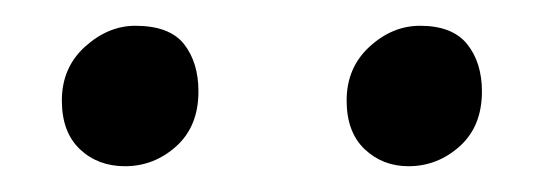

<svg xmlns="http://www.w3.org/2000/svg" viewBox="-20 -817 422 149"><path d="M77 -688Q56 -688 42 -701.2Q28 -714.5 28 -739Q28 -764.5 46 -780.8Q64 -797 85 -797Q111.5 -797 122.8 -782.8Q134 -768.5 134 -746Q134 -719 116.8 -703.5Q99.5 -688 77 -688ZM297 -688Q277 -688 263 -701.2Q249 -714.5 249 -739Q249 -764.5 266.8 -780.8Q284.5 -797 306 -797Q331 -797 342.5 -782.8Q354 -768.5 354 -746Q354 -719 336.8 -703.5Q319.5 -688 297 -688Z"/></svg>

Font: Merriweather Sans Light
Style: Regular
Weight: 300
Designer: Eben Sorkin
Foundry: Eben Sorkin
Version: Version 2.001; ttfautohint (v1.8.3)